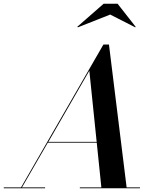

<svg xmlns="http://www.w3.org/2000/svg" viewBox="-66 -1002 834 1022"><path d="M520.5 -924.5 654 -856.5 656 -859.5 560 -982H485.5L345.5 -859.5L348.5 -856.5ZM-46 -4.5V0H174V-4.5H51L188.5 -242.5H449L473.5 -4.5H359V0H679V-4.5H608L514 -765H484.5L46 -4.5ZM409.5 -625.5 448.5 -247H191.5Z"/></svg>

Font: Bodoni* 36pt Medium
Style: Italic
Weight: 500
Italic angle: -13°
Version: Version 2.3